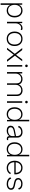

<svg xmlns="http://www.w3.org/2000/svg" viewBox="2643 -3413 980 6306"><g transform="rotate(90 3133.0 -260.0)"><path d="M326 -510Q425 -510 488.5 -440Q552 -370 552 -250Q552 -130 488 -60Q424 10 324 10Q260 10 211 -21.5Q162 -53 139 -109V210H89V-500H134L137 -388Q159 -444 209.5 -477Q260 -510 326 -510ZM318 -34Q403 -34 452.5 -92Q502 -150 502 -250Q502 -350 453 -408Q404 -466 320 -466Q240 -466 189.5 -407Q139 -348 139 -250Q139 -152 188.5 -93Q238 -34 318 -34Z M696 0V-500H738L744 -396Q763 -448 805.5 -479Q848 -510 906 -510Q946 -510 969 -493L957 -449Q934 -464 894 -464Q835 -464 790.5 -411.5Q746 -359 746 -280V0Z M1081.5 -440Q1147 -510 1254 -510Q1361 -510 1426.5 -440Q1492 -370 1492 -250Q1492 -130 1426.5 -60Q1361 10 1254 10Q1147 10 1081.5 -60Q1016 -130 1016 -250Q1016 -370 1081.5 -440ZM1391 -409Q1340 -467 1254 -467Q1168 -467 1117 -409Q1066 -351 1066 -250Q1066 -149 1117 -91Q1168 -33 1254 -33Q1340 -33 1391 -91Q1442 -149 1442 -250Q1442 -351 1391 -409Z M2007 0H1944L1776 -219L1609 0H1549L1747 -256L1559 -500H1623L1780 -296L1932 -500H1992L1809 -259Z M2173.5 -608.5Q2162 -597 2143 -597Q2124 -597 2112.5 -608.5Q2101 -620 2101 -639Q2101 -658 2112.5 -669.5Q2124 -681 2143 -681Q2162 -681 2173.5 -669.5Q2185 -658 2185 -639Q2185 -620 2173.5 -608.5ZM2168 -500V0H2118V-500Z M2347 0V-500H2392L2395 -396Q2417 -449 2466 -479.5Q2515 -510 2577 -510Q2643 -510 2690.5 -478.5Q2738 -447 2755 -388Q2774 -444 2827.5 -477.5Q2881 -511 2946 -511Q3029 -511 3081.5 -463Q3134 -415 3134 -325V-1H3084V-320Q3084 -392 3045 -429.5Q3006 -467 2940 -467Q2867 -467 2816.5 -416.5Q2766 -366 2766 -288V0H2716V-319Q2716 -391 2677 -428.5Q2638 -466 2572 -466Q2501 -466 2449 -416Q2397 -366 2397 -283V0Z M3362.5 -608.5Q3351 -597 3332 -597Q3313 -597 3301.5 -608.5Q3290 -620 3290 -639Q3290 -658 3301.5 -669.5Q3313 -681 3332 -681Q3351 -681 3362.5 -669.5Q3374 -658 3374 -639Q3374 -620 3362.5 -608.5ZM3357 -500V0H3307V-500Z M3915 -730H3965V0H3920L3917 -118Q3898 -57 3847.5 -23.5Q3797 10 3731 10Q3631 10 3567 -60Q3503 -130 3503 -250Q3503 -370 3569 -440Q3635 -510 3736 -510Q3800 -510 3847.5 -478Q3895 -446 3915 -389ZM3737 -34Q3817 -34 3866 -94Q3915 -154 3915 -254Q3915 -351 3866 -408.5Q3817 -466 3739 -466Q3653 -466 3603 -408Q3553 -350 3553 -250Q3553 -150 3602.5 -92Q3652 -34 3737 -34Z M4547 -35Q4569 -35 4583 -42L4580 -2Q4565 7 4536 7Q4499 7 4474.5 -14Q4450 -35 4449 -82Q4426 -37 4376.5 -13.5Q4327 10 4272 10Q4199 10 4154 -24Q4109 -58 4109 -119Q4109 -228 4252 -257L4449 -296V-329Q4449 -393 4413.5 -429.5Q4378 -466 4314 -466Q4192 -466 4155 -360L4114 -386Q4136 -446 4188 -478Q4240 -510 4315 -510Q4400 -510 4449.5 -465.5Q4499 -421 4499 -338V-88Q4499 -35 4547 -35ZM4279 -34Q4345 -34 4397 -70.5Q4449 -107 4449 -176V-254L4277 -220Q4217 -208 4188.5 -185Q4160 -162 4160 -123Q4160 -81 4191 -57.5Q4222 -34 4279 -34Z M5065 -730H5115V0H5070L5067 -118Q5048 -57 4997.5 -23.5Q4947 10 4881 10Q4781 10 4717 -60Q4653 -130 4653 -250Q4653 -370 4719 -440Q4785 -510 4886 -510Q4950 -510 4997.5 -478Q5045 -446 5065 -389ZM4887 -34Q4967 -34 5016 -94Q5065 -154 5065 -254Q5065 -351 5016 -408.5Q4967 -466 4889 -466Q4803 -466 4753 -408Q4703 -350 4703 -250Q4703 -150 4752.5 -92Q4802 -34 4887 -34Z M5707 -273Q5707 -258 5705 -240H5308Q5311 -144 5362 -89Q5413 -34 5496 -34Q5612 -34 5660 -128L5700 -105Q5672 -51 5619 -20.5Q5566 10 5497 10Q5392 10 5325.5 -60Q5259 -130 5259 -250Q5259 -369 5324 -439.5Q5389 -510 5491 -510Q5592 -510 5649.5 -445Q5707 -380 5707 -273ZM5490 -466Q5416 -466 5367.5 -418Q5319 -370 5310 -285H5657Q5655 -369 5610.5 -417.5Q5566 -466 5490 -466Z M6019 10Q5942 10 5884 -21.5Q5826 -53 5802 -110L5845 -139Q5862 -88 5908.5 -61Q5955 -34 6023 -34Q6088 -34 6126 -60Q6164 -86 6164 -129Q6164 -160 6144 -180.5Q6124 -201 6076 -212L5959 -237Q5826 -265 5826 -367Q5826 -427 5879.5 -468.5Q5933 -510 6016 -510Q6170 -510 6209 -392L6167 -365Q6138 -466 6016 -466Q5953 -466 5914.5 -439Q5876 -412 5876 -370Q5876 -303 5967 -283L6087 -257Q6155 -243 6184.5 -213Q6214 -183 6214 -136Q6214 -69 6161 -29.5Q6108 10 6019 10Z"/></g></svg>

Font: Elaine Sans Light
Style: Regular
Weight: 300
Designer: Wei Huang
Foundry: Wei Huang
Version: Version 2.001;December 24, 2019;FontCreator 12.0.0.2547 64-b